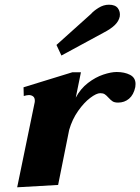

<svg xmlns="http://www.w3.org/2000/svg" viewBox="-20 -786 596 816"><path d="M241 -550 220 -595 367 -727Q377 -739 398.5 -752.5Q420 -766 443 -766Q470 -766 481 -751Q492 -736 489 -716Q485 -696 468 -679.5Q451 -663 420 -647ZM556 -429Q556 -421 555 -416Q548 -383 528.5 -366.5Q509 -350 482 -350Q467 -350 459 -355Q451 -360 441 -371Q432 -381 425 -385.5Q418 -390 406 -390Q390 -390 363.5 -370Q337 -350 312 -314.5Q287 -279 274 -234L227 0L53 10L127 -349Q128 -352 128 -358Q128 -371 120.5 -376.5Q113 -382 103 -382Q95 -382 81 -378L80 -415L288 -479H324L302 -371Q322 -409 354 -433.5Q386 -458 419 -469Q452 -480 476 -480Q509 -480 532.5 -468Q556 -456 556 -429Z"/></svg>

Font: Taviraj
Style: Bold Italic
Weight: 700
Italic angle: -12°
Designer: Katatrad Team
Foundry: CadsonDemak
Version: Version 1.001